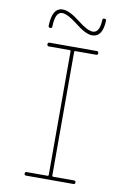

<svg xmlns="http://www.w3.org/2000/svg" viewBox="-99 -980 698 1039"><g transform="rotate(10 250.0 -460.0)"><path d="M99.6 -821.3Q102.5 -919.9 160.2 -919.9Q197.3 -919.9 254.9 -874Q310.5 -830.1 339.8 -830.1Q377 -830.1 379.9 -900.4Q379.9 -910.2 390.1 -910.2Q400.4 -910.2 400.4 -901.4Q397.5 -810.5 339.8 -809.6Q303.7 -809.6 243.2 -858.4Q189.5 -900.4 160.2 -900.4Q122.1 -900.4 120.1 -820.3Q120.1 -809.6 109.9 -809.6Q99.6 -809.6 99.6 -821.3ZM264.6 -710Q259.8 -710 259.8 -705.1V-25.4Q259.8 -20.5 264.6 -19.5H379.9Q389.6 -19.5 389.6 -9.8Q389.6 0 379.9 0H120.1Q110.4 0 110.4 -9.8Q110.4 -19.5 120.1 -19.5H235.4Q240.2 -19.5 240.2 -25.4V-705.1Q240.2 -710 235.4 -710H120.1Q110.4 -710 110.4 -720.2Q110.4 -730.5 120.1 -730.5H379.9Q389.6 -730.5 389.6 -720.2Q389.6 -710 379.9 -710Z"/></g></svg>

Font: Rounded Mgen+ 1mn thin
Style: Regular
Weight: 100
Designer: [Source Han Sans]
Ryoko NISHIZUKA  (kana & ideographs); Paul D. Hunt (Latin, Greek & Cyrillic); Wenlong ZHANG  (bopomofo
Version: Version 1.059.20150602